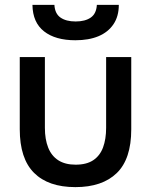

<svg xmlns="http://www.w3.org/2000/svg" viewBox="-20 -761 619 787"><path d="M289 6Q178 6 119.5 -52.5Q61 -111 61 -231V-527H164V-237Q164 -190 177.5 -156Q191 -122 219 -104Q247 -86 290 -86Q335 -86 362.5 -104.5Q390 -123 402.5 -157Q415 -191 415 -237V-527H518V-231Q518 -109 458.5 -51.5Q399 6 289 6ZM289 -596Q207 -596 160.5 -632.5Q114 -669 113 -741H203Q205 -705 228 -689Q251 -673 290 -673Q329 -673 352 -689Q375 -705 377 -741H467Q467 -694 445 -661.5Q423 -629 383.5 -612.5Q344 -596 289 -596Z"/></svg>

Font: Onest Medium
Style: Regular
Weight: 500
Designer: Dmitri Voloshin, Andrey Kudryavtsev
Foundry: Dmitri Voloshin, Andrey Kudryavtsev
Version: Version 1.000;gftools[0.9.33]